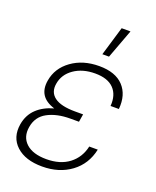

<svg xmlns="http://www.w3.org/2000/svg" viewBox="-138 -809 732 900"><g transform="rotate(20 228.0 -359.5)"><path d="M182.1 9.3Q98.1 9.3 53 -32.2Q7.8 -73.7 19 -142.1Q27.3 -190.4 59.6 -221.2Q91.8 -252 143.1 -266.1Q55.2 -293 69.8 -378.4Q80.6 -443.4 137 -484.1Q193.4 -524.9 274.4 -524.9Q355.5 -524.9 395.5 -482.2Q435.5 -439.5 428.7 -367.2H387.2Q391.6 -422.9 361.3 -454.3Q331.1 -485.8 268.1 -485.8Q205.6 -485.8 162.8 -456.1Q120.1 -426.3 112.3 -378.4Q104.5 -334 136.7 -310.1Q168.9 -286.1 239.3 -286.1H279.8L278.3 -277.3L273.4 -247.1H230.5Q163.1 -247.1 117.2 -222.4Q71.3 -197.8 62.5 -144Q53.7 -92.3 87.6 -61Q121.6 -29.8 189 -29.8Q257.8 -29.8 301.8 -63.2Q345.7 -96.7 358.4 -154.3H400.9Q384.8 -78.1 325.7 -34.4Q266.6 9.3 182.1 9.3ZM268.1 -582 311.5 -727.5H355.5L301.3 -582Z"/></g></svg>

Font: Inter Display ExtraLight
Style: Italic
Weight: 200
Italic angle: -9.39999°
Designer: Rasmus Andersson
Foundry: rsms
Version: Version 4.000;git-a52131595